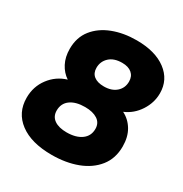

<svg xmlns="http://www.w3.org/2000/svg" viewBox="-169 -844 937 983"><g transform="rotate(30 300.0 -352.0)"><path d="M273 11Q152 11 84 -40Q16 -91 16 -179Q16 -245 54 -295.5Q92 -346 152 -364Q120 -385 101 -421.5Q82 -458 82 -506Q82 -574 119 -620.5Q156 -667 218.5 -691Q281 -715 358 -715Q468 -715 532 -667Q596 -619 596 -539Q596 -483 564 -434Q532 -385 480 -363Q520 -343 543.5 -303.5Q567 -264 567 -208Q567 -137 528 -88Q489 -39 422.5 -14Q356 11 273 11ZM329 -426Q375 -426 402 -450Q429 -474 429 -512Q429 -543 408.5 -560.5Q388 -578 351 -578Q303 -578 276 -553Q249 -528 249 -490Q249 -459 270 -442.5Q291 -426 329 -426ZM281 -127Q336 -127 368.5 -150.5Q401 -174 401 -216Q401 -251 373.5 -269Q346 -287 300 -287Q245 -287 213.5 -264Q182 -241 182 -199Q182 -164 208.5 -145.5Q235 -127 281 -127Z"/></g></svg>

Font: Nunito Sans Black
Style: Italic
Weight: 900
Italic angle: -9°
Designer: Vernon Adams
Foundry: Vernon Adams
Version: Version 3.006; ttfautohint (v1.8.3)